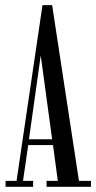

<svg xmlns="http://www.w3.org/2000/svg" viewBox="-20 -721 371 741"><path d="M1.5 0V-22.9H43.9L144 -701.2H181.2L284.7 -22.9H331.1V0H159.7V-22.9H203.1L184.6 -161.1H88.9L68.8 -22.9H107.9V0ZM91.8 -183.6H181.2L137.2 -506.8Z"/></svg>

Font: Imbue
Style: Regular
Weight: 400
Designer: Tyler Finck
Foundry: Etcetera Type Company
Version: Version 0.910